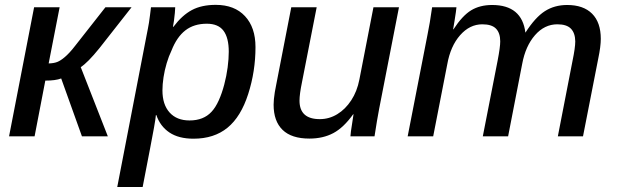

<svg xmlns="http://www.w3.org/2000/svg" viewBox="-20 -558 2524 786"><path d="M165.5 -228 121.6 0H17.1L119.6 -528.3H224.1L179.2 -298.3Q200.2 -298.8 214.1 -304.2Q228 -309.6 245.1 -324.2Q253.4 -331.1 264.4 -342.8Q275.4 -354.5 288.1 -371.1L411.6 -528.3H518.6L386.7 -360.4Q338.9 -301.3 310.5 -283.2L421.4 0H315.4L230.5 -236.8Q207.5 -228 165.5 -228Z M772 9.8Q711.4 9.8 673.6 -15.6Q635.7 -41 620.1 -86.9H618.2Q617.7 -80.1 615.7 -67.1Q613.8 -54.2 610.4 -35.2Q606 -9.8 594.2 51Q582.5 111.8 564 207.5H460L580.6 -416Q583 -428.2 585.4 -440.4Q587.9 -452.6 589.8 -464.8Q592.3 -481 594.2 -496.8Q596.2 -512.7 598.1 -528.3H697.3Q697.3 -521 695.8 -504.9Q694.3 -488.8 692.1 -472.7Q689.9 -456.5 688 -448.2H689.9Q725.6 -495.6 765.4 -516.8Q805.2 -538.1 863.3 -538.1Q939.9 -538.1 982.9 -491.9Q1025.9 -445.8 1025.9 -365.2Q1025.9 -266.1 996.1 -173.3Q966.3 -80.1 911.4 -35.2Q856.4 9.8 772 9.8ZM826.7 -460.9Q773.9 -460.9 738.8 -433.6Q703.6 -406.2 682.1 -351.1Q670.9 -328.1 662.4 -299.3Q653.8 -270.5 649.4 -241.5Q645 -212.4 645 -188Q645 -129.9 674.3 -97.4Q703.6 -64.9 755.9 -64.9Q813 -64.9 845.7 -100.1Q862.3 -117.7 875.5 -147Q888.7 -176.3 897.9 -211.4Q907.2 -246.6 911.9 -282Q916.5 -317.4 916.5 -346.2Q916.5 -403.3 895 -432.1Q873.5 -460.9 826.7 -460.9Z M1425.8 -90.3Q1386.7 -35.6 1344.7 -13.2Q1302.7 9.3 1246.6 9.3Q1173.3 9.3 1136.7 -26.4Q1100.1 -62 1100.1 -129.4Q1100.1 -139.2 1101.3 -152.6Q1102.5 -166 1105 -180.9Q1107.4 -195.8 1110.4 -209.5L1172.4 -528.3H1276.4L1216.3 -221.7Q1206.1 -172.4 1206.1 -146Q1206.1 -70.3 1289.1 -70.3Q1327.6 -70.3 1360.8 -90.6Q1394 -110.8 1418 -147.5Q1441.9 -184.1 1451.2 -232.4L1508.8 -528.3H1613.3L1532.2 -112.8Q1527.8 -90.8 1523.2 -62.7Q1518.6 -34.7 1513.2 0H1414.6Q1414.6 -3.4 1416.7 -20.8Q1418.9 -38.1 1422.4 -58.3Q1425.8 -78.6 1427.2 -90.3Z M1956.5 0 2017.1 -309.6Q2027.8 -364.7 2027.8 -388.7Q2027.8 -422.9 2010.5 -440.7Q1993.2 -458.5 1954.6 -458.5Q1902.8 -458.5 1863.5 -413.8Q1824.2 -369.1 1811 -294.9L1753.4 0H1648.9L1730 -415.5Q1739.7 -461.9 1749 -528.3H1848.6Q1848.6 -524.9 1846.2 -508.1Q1843.8 -491.2 1840.6 -471.4Q1837.4 -451.7 1835 -438H1836.4Q1873 -494.1 1908.9 -515.9Q1944.8 -537.6 1994.6 -537.6Q2116.7 -537.6 2130.9 -424.3Q2170.9 -486.8 2210.4 -512.2Q2250 -537.6 2301.8 -537.6Q2368.2 -537.6 2403.8 -502Q2439.5 -466.3 2439.5 -398.9Q2439.5 -368.2 2429.2 -318.8L2366.7 0H2263.7L2323.7 -308.6Q2335 -362.8 2335 -388.7Q2334.5 -422.9 2317.1 -440.7Q2299.8 -458.5 2261.7 -458.5Q2209 -458.5 2170.2 -414.1Q2131.3 -369.6 2117.7 -296.4L2060.1 0Z"/></svg>

Font: Arimo Medium
Style: Italic
Weight: 500
Italic angle: -12°
Designer: Steve Matteson
Foundry: Monotype Imaging Inc.
Version: Version 1.33